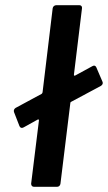

<svg xmlns="http://www.w3.org/2000/svg" viewBox="-20 -720 416 740"><path d="M375 -405 351 -461C348 -467 343 -469 336 -465L270 -429C267 -427 264 -429 265 -433L296 -688C297 -695 293 -700 286 -700H197C190 -700 184 -695 183 -688L144 -364C143 -362 143 -360 140 -358L40 -304C34 -300 32 -294 34 -288L55 -234C58 -227 64 -225 71 -229L125 -259C128 -261 131 -259 130 -255L100 -12C100 -5 104 0 111 0H200C207 0 212 -5 213 -12L251 -322C251 -324 251 -326 255 -328L369 -389C375 -393 378 -399 375 -405Z"/></svg>

Font: Barlow Semi Condensed SemiBold
Style: Italic
Weight: 600
Width: 4
Italic angle: -7°
Designer: Jeremy Tribby
Foundry: Tribby Type
Version: Version 1.422;hotconv 1.0.109;makeotfexe 2.5.65596